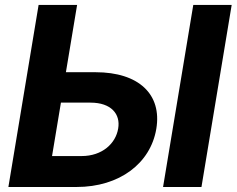

<svg xmlns="http://www.w3.org/2000/svg" viewBox="-20 -747 946 767"><path d="M361.9 -458.5H243.3L288 -727.3H134.2L13.5 0H285.5C458.1 0 581.3 -94.8 604.4 -232.2C627.5 -370 534.4 -458.5 361.9 -458.5ZM187.9 -123.6 223.4 -337H341.6C424 -337 462 -291.5 452.1 -233.7C442.5 -174 388.5 -123.6 306.1 -123.6ZM631.4 0H784.8L905.5 -727.3H752.1Z"/></svg>

Font: Magic Ui Pro
Style: Bold Italic
Weight: 700
Italic angle: -9.39999°
Designer: Stefan Endress, Andreas Faust
Version: Version 1.000;FEAKit 1.0